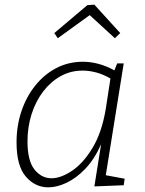

<svg xmlns="http://www.w3.org/2000/svg" viewBox="-20 -797 622 824"><path d="M187 7Q131 7 91 -39Q51 -85 51 -186Q51 -257 72 -319.5Q93 -382 131.5 -430Q170 -478 222 -505Q274 -532 336 -532Q367 -532 400.5 -523.5Q434 -515 471 -495L483 -525H511L434 -45L515 -30L511 -2L385 3L414 -178Q385 -113 346 -72.5Q307 -32 265.5 -12.5Q224 7 187 7ZM201 -32Q241 -32 289 -64Q337 -96 377 -162Q417 -228 434 -330L454 -460Q423 -478 393 -486Q363 -494 334 -494Q283 -494 240 -470Q197 -446 165 -404Q133 -362 115.5 -307Q98 -252 98 -190Q98 -107 128 -69.5Q158 -32 201 -32ZM228 -633 213 -655 355 -775 385 -777 496 -655 473 -633 365 -732Z"/></svg>

Font: Bitter Light
Style: Italic
Weight: 300
Italic angle: -9°
Designer: Sol Matas, and Bitter project Authors
Foundry: Sol Matas
Version: Version 2.001